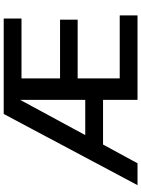

<svg xmlns="http://www.w3.org/2000/svg" viewBox="117 -879 762 1036"><g transform="rotate(-90 498.0 -361.0)"><path d="M477 -282H287L477 -633ZM933 0V-96H593V-323H910V-418H593V-626H916V-722H401L17 0H135L236 -186H477V0Z"/></g></svg>

Font: Perun Medium
Style: Regular
Weight: 500
Foundry: Copyright (c) Stefan Peev, Context Ltd, 2016
Version: Version 1.089